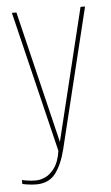

<svg xmlns="http://www.w3.org/2000/svg" viewBox="-48 -528 393 677"><g transform="rotate(-5 149.0 -190.0)"><path d="M53 115Q38 115 22 112.5Q6 110 4 109V95Q6 96 21 98.5Q36 101 53 101Q69 101 86.5 93Q104 85 119.5 64Q135 43 141 4L20 -495H36L149 -27L263 -495H279L158 1Q145 53 121.5 84Q98 115 53 115Z"/></g></svg>

Font: Alumni Sans Pinstripe
Style: Regular
Weight: 400
Designer: Robert E. Leuschke
Foundry: Robert E. Leuschke
Version: Version 1.010; ttfautohint (v1.8.4.7-5d5b)